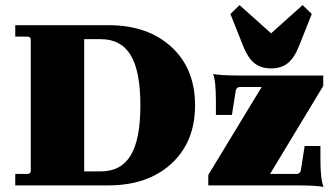

<svg xmlns="http://www.w3.org/2000/svg" viewBox="-20 -729 1316 755"><path d="M1170 -709 1206 -674 1155 -546Q1137 -501 1111.5 -480.5Q1086 -460 1046 -460Q1006 -460 980.5 -480.5Q955 -501 937 -546L886 -674L922 -709L1046 -598ZM40 0V-45H87Q101 -45 101 -57V-573Q101 -585 87 -585H40V-630H406Q561 -630 654 -544.5Q747 -459 747 -315Q747 -171 654 -85.5Q561 0 406 0ZM311 -55H376Q456 -55 494 -118Q532 -181 532 -315Q532 -449 494 -512Q456 -575 376 -575H311ZM1252 6Q1222 0 1144 0H799V-41L1009 -387H925Q910 -387 907 -373L892 -277H829V-330Q829 -412 818 -438Q848 -432 926 -432H1251V-391L1042 -45H1145Q1160 -45 1163 -59L1178 -155H1240V-103Q1240 -24 1252 6Z"/></svg>

Font: Arapey Black
Style: Regular
Weight: 900
Designer: Eduardo Rodriguez Tunni
Foundry: Eduardo Rodriguez Tunni
Version: Version 4.000